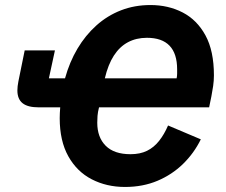

<svg xmlns="http://www.w3.org/2000/svg" viewBox="-20 -730 896 762"><path d="M577 -710Q648 -710 705 -680.5Q762 -651 795.5 -589.5Q829 -528 829 -431Q829 -410 826 -389Q823 -368 819 -348L810 -304H373Q368 -284 367 -270Q366 -256 366 -243Q366 -185 399.5 -151.5Q433 -118 498 -118Q536 -118 563.5 -131.5Q591 -145 611.5 -171Q632 -197 647 -232L777 -177Q750 -122 706.5 -79.5Q663 -37 605 -12.5Q547 12 476 12Q403 12 344 -18.5Q285 -49 251 -110Q217 -171 217 -261Q217 -272 217.5 -281.5Q218 -291 219 -304H133Q90 -304 69.5 -320.5Q49 -337 49 -371Q49 -379 50 -388Q51 -397 53 -407L78 -530H198L174 -419H238Q256 -484 287.5 -537Q319 -590 362.5 -629Q406 -668 460 -689Q514 -710 577 -710ZM563 -580Q521 -580 488 -562.5Q455 -545 432 -509.5Q409 -474 396 -419H681Q683 -429 683 -437.5Q683 -446 683 -455Q683 -517 653 -548.5Q623 -580 563 -580Z"/></svg>

Font: IBM Plex Sans
Style: Italic
Weight: 400
Italic angle: -11.31°
Designer: Mike Abbink, Paul van der Laan, Pieter van Rosmalen
Foundry: Bold Monday
Version: Version 3.201